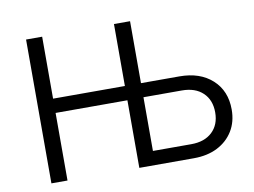

<svg xmlns="http://www.w3.org/2000/svg" viewBox="-77 -827 1243 940"><g transform="rotate(-10 544.5 -357.5)"><path d="M106 0V-715H186V-407H543V-715H623V-407H814Q916 -407 977 -351.5Q1038 -296 1038 -203Q1038 -142 1010 -96.5Q982 -51 932 -25.5Q882 0 814 0H543V-336H186V0ZM814 -337H623V-70H814Q880 -70 918 -106Q956 -142 956 -203Q956 -265 918 -301Q880 -337 814 -337Z"/></g></svg>

Font: Wix Madefor Text
Style: Regular
Weight: 400
Designer: Dalton Maag Ltd
Foundry: Dalton Maag Ltd
Version: Version 3.100